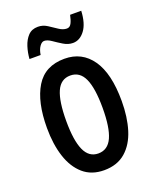

<svg xmlns="http://www.w3.org/2000/svg" viewBox="-139 -817 735 908"><g transform="rotate(-20 228.0 -363.0)"><path d="M416 -270Q416 -189 396.5 -126Q377 -63 335 -26.5Q293 10 227 10Q164 10 122.5 -26Q81 -62 60.5 -125Q40 -188 40 -270Q40 -401 85.5 -475.5Q131 -550 229 -550Q317 -550 366.5 -479Q416 -408 416 -270ZM137 -270Q137 -172 159 -123Q181 -74 228 -74Q276 -74 298 -122.5Q320 -171 320 -270Q320 -369 298 -417.5Q276 -466 228 -466Q180 -466 158.5 -417.5Q137 -369 137 -270ZM74 -605Q76 -636 85.5 -666Q95 -696 113.5 -715.5Q132 -735 163 -735Q188 -735 209.5 -721Q231 -707 251 -693.5Q271 -680 290 -680Q305 -680 313 -695.5Q321 -711 326 -736H382Q379 -673 354 -639.5Q329 -606 294 -606Q270 -606 247 -620Q224 -634 204 -648Q184 -662 168 -662Q156 -662 145 -646.5Q134 -631 130 -605Z"/></g></svg>

Font: Noto Sans Kannada ExtraCondensed Medium
Style: Regular
Weight: 500
Width: 2
Designer: Jelle Bosma - Monotype Design Team
Foundry: Monotype Imaging Inc.
Version: Version 2.005; ttfautohint (v1.8.4.7-5d5b)